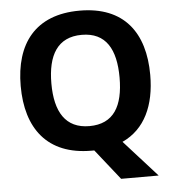

<svg xmlns="http://www.w3.org/2000/svg" viewBox="-59 -779 909 1004"><g transform="rotate(-5 395.5 -277.5)"><path d="M735 -358C735 -580 629 -725 396 -725C162 -725 55 -580 55 -359C55 -137 162 10 395 10C399 10 406 10 409 10L536 170H733L560 -22C680 -77 735 -199 735 -358ZM216 -358C216 -507 269 -598 396 -598C523 -598 574 -507 574 -358C574 -209 523 -119 395 -119C270 -119 216 -209 216 -358Z"/></g></svg>

Font: Noto Sans Myanmar UI
Style: Bold
Weight: 700
Designer: Monotype Design Team
Foundry: Monotype Imaging Inc.
Version: Version 2.103